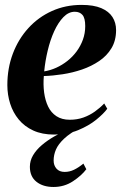

<svg xmlns="http://www.w3.org/2000/svg" viewBox="-20 -538 494 784"><path d="M418 -94Q403.5 -74 373 -49.2Q342.5 -24.5 299 -6.5Q255.5 11.5 200.5 11.5Q152 11.5 116 -5Q80 -21.5 56.5 -50Q33 -78.5 21.5 -114.8Q10 -151 10 -190.5Q10 -259.5 32.5 -319Q55 -378.5 95.8 -423.2Q136.5 -468 192 -493Q247.5 -518 313 -518Q362.5 -518 393.5 -504.8Q424.5 -491.5 439.2 -468.5Q454 -445.5 454 -415Q454 -372.5 435.2 -341.2Q416.5 -310 385 -288.8Q353.5 -267.5 315 -254.2Q276.5 -241 235.8 -234.8Q195 -228.5 159 -227.5Q156 -192.5 160.2 -160.2Q164.5 -128 176.5 -103Q188.5 -78 210.5 -63.5Q232.5 -49 265 -49Q295 -49 320.8 -58.2Q346.5 -67.5 367.8 -82.8Q389 -98 405.5 -115.5ZM285.5 -490Q260 -490 238.8 -468Q217.5 -446 201.2 -410.2Q185 -374.5 174.8 -331.5Q164.5 -288.5 160.5 -246.5Q185.5 -250.5 209.8 -261.5Q234 -272.5 255.2 -289.2Q276.5 -306 292.8 -328Q309 -350 318.5 -376Q328 -402 328 -431.5Q328 -464 316.8 -477Q305.5 -490 285.5 -490ZM198.5 225.5Q155.5 225.5 128.8 204.2Q102 183 102 143Q102 118 115 96Q128 74 150.5 54.8Q173 35.5 201.8 19Q230.5 2.5 261.5 -11L276 -26.5L309.5 -17.5Q266 5.5 242 28Q218 50.5 208.5 72.5Q199 94.5 199 117.5Q199 137.5 210.8 150.8Q222.5 164 244 164Q264 164 282.2 155.2Q300.5 146.5 320.5 130L332.5 153Q313 179 277.8 202.2Q242.5 225.5 198.5 225.5Z"/></svg>

Font: Merriweather 144pt
Style: Bold Italic
Weight: 700
Italic angle: -7.8°
Version: Version 2.101